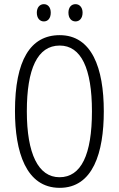

<svg xmlns="http://www.w3.org/2000/svg" viewBox="-20 -893 571 923"><path d="M157 -832C157 -806 171 -790 191 -790C210 -790 224 -805 224 -832C224 -858 210 -873 191 -873C171 -873 157 -857 157 -832ZM309 -832C309 -806 323 -790 343 -790C362 -790 377 -805 377 -832C377 -858 362 -873 343 -873C323 -873 309 -858 309 -832ZM479 -358C479 -567 421 -724 267 -724C126 -724 52 -603 52 -359C52 -165 104 10 267 10C427 10 479 -159 479 -358ZM109 -358C109 -562 160 -674 267 -674C370 -674 422 -564 422 -358C422 -149 370 -41 266 -41C164 -41 109 -154 109 -358Z"/></svg>

Font: Noto Sans UI Condensed Light
Style: Regular
Weight: 300
Width: 3
Designer: Monotype Design Team
Foundry: Monotype Imaging Inc.
Version: Version 1.901